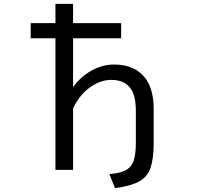

<svg xmlns="http://www.w3.org/2000/svg" viewBox="-20 -850 1040 989"><path d="M572.3 119.1 543.5 46.9Q597.7 42.5 627.2 27.1Q656.7 11.7 668.2 -21.7Q679.7 -55.2 679.7 -112.8V-278.3Q679.7 -353 655.3 -390.6Q623.5 -438.5 553.7 -438.5Q505.9 -438.5 459.5 -410.6Q392.6 -370.1 356.4 -291.5V24.9H265.6V-652.8H138.2V-731H265.6V-830.1H356.4V-731H604V-652.8H356.4V-401.4Q396.5 -456.1 451.2 -486.3Q507.8 -517.6 566.9 -517.6Q679.7 -517.6 732.4 -441.9Q771.5 -385.7 771.5 -289.6V-112.8Q771.5 -32.7 755.4 14.4Q739.3 61.5 696.3 85Q653.3 108.4 572.3 119.1Z"/></svg>

Font: BIZ UDGothic
Style: Regular
Weight: 400
Monospace: yes
Designer: TypeBank Co., Ltd.
Foundry: Morisawa Inc.
Version: Version 1.05